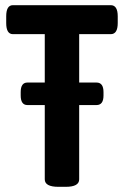

<svg xmlns="http://www.w3.org/2000/svg" viewBox="-20 -720 479 742"><path d="M206 2Q153 2 153 -27V-314H86Q60 -314 60 -351V-364Q60 -401 86 -401H153V-588H30Q4 -588 4 -631V-657Q4 -700 30 -700H408Q435 -700 435 -657V-631Q435 -588 408 -588H286V-401H353Q380 -401 380 -364V-351Q380 -314 353 -314H286V-27Q286 2 234 2Z"/></svg>

Font: Asap Condensed SemiBold
Style: Regular
Weight: 600
Width: 3
Designer: Pablo Cosgaya
Foundry: Omnibus-Type
Version: Version 3.001; ttfautohint (v1.8.4.7-5d5b)